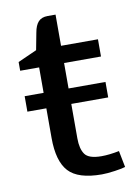

<svg xmlns="http://www.w3.org/2000/svg" viewBox="-77 -694 549 758"><g transform="rotate(-10 197.5 -314.5)"><path d="M112 -584Q117 -613 130 -627Q143 -641 167 -641H199V-516H347V-447H199V-345H347V-283H199V-145Q199 -103 214.5 -81Q230 -59 281 -59Q312 -59 352 -67L365 -1Q354 3 322.5 7.5Q291 12 270 12Q175 12 137 -29.5Q99 -71 99 -164V-283H23V-345H99V-447H23V-482L99 -516Z"/></g></svg>

Font: Voces
Style: Regular
Weight: 400
Designer: Ana Paula Megda, Pablo Ugerman
Foundry: Ana Paula Megda, Pablo Ugerman
Version: Version 1.100